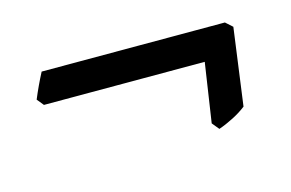

<svg xmlns="http://www.w3.org/2000/svg" viewBox="-38 -347 446 294"><g transform="rotate(-15 185.0 -199.5)"><path d="M342.3 -267.6 325.7 -145.5Q316.4 -138.2 304.4 -132.1Q292.5 -126 281.2 -122.1L272 -133.3L286.1 -227.1H31.2L22.5 -237.8Q30.8 -257.8 41 -277.3Q139.2 -277.3 197.5 -277.3Q255.9 -277.3 284.9 -277.3Q314 -277.3 323.5 -277.3Q333 -277.3 332.3 -277.3Q331.5 -277.3 331.5 -277.3Z"/></g></svg>

Font: Dai Banna SIL Light
Style: Italic
Weight: 300
Italic angle: -11°
Designer: Victor Gaultney
Foundry: SIL International
Version: Version 4.000